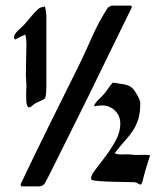

<svg xmlns="http://www.w3.org/2000/svg" viewBox="-20 -659 575 683"><path d="M140 -636Q145 -616 145 -595Q145 -574 145 -554V-399Q145 -391 145 -378.5Q145 -366 145 -352.5Q145 -339 144 -327Q143 -315 140 -309Q132 -303 122 -299Q112 -295 103 -290Q98 -286 93 -281.5Q88 -277 81 -277Q74 -284 73.5 -300.5Q73 -317 73 -326Q73 -334 73.5 -341Q74 -348 74 -355Q74 -365 73 -374.5Q72 -384 72 -394Q72 -422 73 -449.5Q74 -477 74 -505Q74 -513 73 -520.5Q72 -528 70 -536Q60 -532 51 -527.5Q42 -523 33 -518Q30 -522 30 -528Q30 -531 31 -532Q35 -543 49.5 -555.5Q64 -568 72 -578Q82 -590 93 -603Q104 -616 116 -627Q121 -632 127.5 -633Q134 -634 140 -636ZM447 -639 449 -633Q443 -621 427 -588Q411 -555 388.5 -509.5Q366 -464 339.5 -409Q313 -354 285.5 -298.5Q258 -243 232 -191Q206 -139 186 -98.5Q166 -58 153 -32.5Q140 -7 139 -6Q135 -1 129.5 1.5Q124 4 119 4H56L53 -3Q104 -110 156.5 -216.5Q209 -323 263 -431Q286 -479 308.5 -530Q331 -581 363 -631Q365 -633 370.5 -636Q376 -639 379 -639ZM381 -365Q398 -363 421 -359Q444 -355 455 -341Q461 -334 470 -317.5Q479 -301 479 -292Q479 -258 472 -235.5Q465 -213 452.5 -194Q440 -175 423.5 -157Q407 -139 388 -114Q399 -109 410.5 -109.5Q422 -110 434 -110Q442 -110 446 -109Q463 -107 480 -108Q497 -109 514 -107Q514 -107 511.5 -99Q509 -91 505.5 -79.5Q502 -68 498 -55.5Q494 -43 492 -34Q490 -26 488 -17Q486 -8 481 -2Q473 -4 468.5 -7.5Q464 -11 453 -11Q444 -11 423.5 -11.5Q403 -12 380 -12.5Q357 -13 337 -14.5Q317 -16 310 -18Q304 -18 304 -25Q304 -36 320 -56.5Q336 -77 355.5 -103Q375 -129 391.5 -159Q408 -189 408 -219Q408 -247 389 -265.5Q370 -284 343 -284Q335 -284 328 -283Q321 -282 314 -281Q318 -292 326.5 -300.5Q335 -309 343 -317Q354 -328 362.5 -341Q371 -354 381 -365Z"/></svg>

Font: Hand Textur
Style: Regular
Weight: 400
Designer: F. H. Ehmcke um 1935
Foundry: Peter Wiegel
Version: Version 1.000